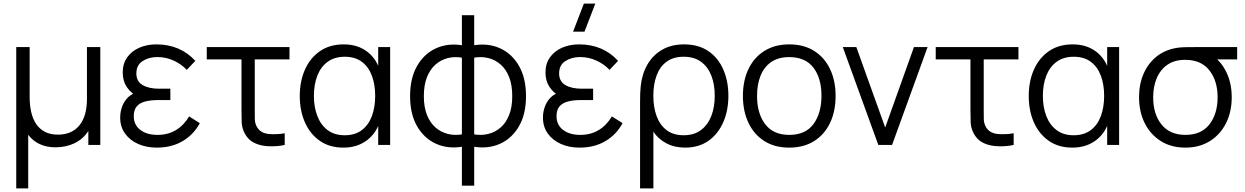

<svg xmlns="http://www.w3.org/2000/svg" viewBox="-20 -800 6874 1060"><path d="M69.7 240V-540H143.7V-264.3Q143.7 -219.8 152.2 -181.9Q160.7 -144 179.5 -115.8Q198.3 -87.7 228.1 -72.2Q257.8 -56.7 300.3 -56.7Q339.2 -56.7 369 -70Q398.8 -83.3 419 -108.6Q439.2 -133.8 449.6 -170.1Q460 -206.3 460 -252V-540H533.7V0H467.7V-76.7Q438 -31.3 390.8 -9Q343.5 13.3 286 13.3Q236.7 13.3 198.7 -4.6Q160.7 -22.5 135.7 -56V240Z M845.5 15Q788.5 15 742.8 -5.2Q697.2 -25.3 670.3 -62.7Q643.5 -100 643.5 -151.3Q643.5 -182.5 654.6 -212.5Q665.7 -242.5 688.4 -264.1Q711.2 -285.7 746.5 -292L742.2 -264.3Q702 -286.3 679.8 -319.8Q657.5 -353.3 657.5 -399.3Q657.5 -448.5 682.2 -483.4Q707 -518.3 749.2 -536.7Q791.5 -555 843.5 -555Q909.7 -555 963.8 -531.8Q1018 -508.5 1058.2 -464L1011.2 -414.3Q982.2 -445.3 939.5 -465.2Q896.8 -485 848.8 -485Q801.5 -485 767.2 -462.8Q732.8 -440.7 732.8 -394.3Q732.8 -350.8 767 -330.6Q801.2 -310.3 857.2 -310.3H920.5V-247.7H856.5Q810.5 -247.7 779.8 -239.2Q749 -230.7 733.8 -211.2Q718.5 -191.7 718.5 -158.7Q718.5 -110.7 754.4 -83Q790.3 -55.3 849.8 -55.3Q906.8 -55.3 950.8 -81.5Q994.7 -107.7 1024.2 -157.3L1083.2 -120Q1048.7 -56.5 988.1 -20.8Q927.5 15 845.5 15Z M1435.8 4.7Q1403 -0.2 1375.8 -15.6Q1348.7 -31 1331.2 -63.3Q1315.7 -92.8 1314.4 -123.5Q1313.2 -154.2 1313.2 -195.7V-472H1121.5V-540H1578.2V-472H1386.5V-198.3Q1386.5 -164 1386.9 -142Q1387.3 -120 1397.5 -100.7Q1408.5 -81.2 1424.9 -72Q1441.3 -62.8 1462.5 -60.3Q1484 -58.5 1507.7 -59.4Q1531.3 -60.3 1551.8 -64.3V0Q1534.2 4.3 1513.5 6.2Q1492.8 8 1472.5 7.6Q1452.2 7.2 1435.8 4.7Z M1875.7 15Q1799.2 15 1745.4 -22.7Q1691.7 -60.3 1663.3 -124.8Q1635 -189.3 1635 -270Q1635 -350.8 1663.4 -415.2Q1691.8 -479.7 1746 -517.3Q1800.2 -555 1877.7 -555Q1956.3 -555 2009.7 -512.9Q2063 -470.8 2081.3 -397.3L2068 -371V-540H2134V0H2068V-170.7L2081.3 -144.3Q2063 -69.8 2008.3 -27.4Q1953.7 15 1875.7 15ZM1883 -53.3Q1939.8 -53.3 1977.2 -81.5Q2014.7 -109.7 2033 -158.8Q2051.3 -208 2051.3 -270.7Q2051.3 -334 2032.8 -382.8Q2014.3 -431.7 1977.1 -459.2Q1939.8 -486.7 1883.7 -486.7Q1827 -486.7 1789 -458.9Q1751 -431.2 1732 -382.3Q1713 -333.5 1713 -270.3Q1713 -209.2 1731.8 -160Q1750.5 -110.8 1788.2 -82.1Q1826 -53.3 1883 -53.3Z M2530 225V10.3Q2451 22.8 2386 -6.9Q2321 -36.7 2282.5 -103.5Q2244 -170.3 2244 -269.3Q2244 -368.3 2282.5 -435.6Q2321 -502.8 2386 -532.8Q2451 -562.8 2530 -550.3V-716H2598V-550.3Q2677 -562.8 2742 -532.8Q2807 -502.8 2845.5 -435.6Q2884 -368.3 2884 -269.3Q2884 -170.3 2845.5 -103.5Q2807 -36.7 2742 -6.9Q2677 22.8 2598 10.3V225ZM2530 -58V-481.7Q2489.5 -488.7 2451.9 -479.2Q2414.3 -469.8 2384.5 -443.8Q2354.7 -417.7 2337.3 -374.2Q2320 -330.8 2320 -269.3Q2320 -207.8 2337.5 -164.6Q2355 -121.3 2385.1 -95.5Q2415.2 -69.7 2452.7 -60.6Q2490.2 -51.5 2530 -58ZM2598 -58Q2637.8 -51.5 2675.3 -60.5Q2712.8 -69.5 2742.9 -95.2Q2773 -120.8 2790.5 -164.2Q2808 -207.5 2808 -269.3Q2808 -331.3 2790.7 -374.8Q2773.3 -418.2 2743.5 -444.2Q2713.7 -470.2 2676.1 -479.4Q2638.5 -488.7 2598 -481.7Z M3206.8 -625H3143.8L3203.5 -780H3266.5ZM3179.5 15Q3122.5 15 3076.8 -5.2Q3031.2 -25.3 3004.3 -62.7Q2977.5 -100 2977.5 -151.3Q2977.5 -182.5 2988.6 -212.5Q2999.7 -242.5 3022.4 -264.1Q3045.2 -285.7 3080.5 -292L3076.2 -264.3Q3036 -286.3 3013.8 -319.8Q2991.5 -353.3 2991.5 -399.3Q2991.5 -448.5 3016.2 -483.4Q3041 -518.3 3083.2 -536.7Q3125.5 -555 3177.5 -555Q3243.7 -555 3297.8 -531.8Q3352 -508.5 3392.2 -464L3345.2 -414.3Q3316.2 -445.3 3273.5 -465.2Q3230.8 -485 3182.8 -485Q3135.5 -485 3101.2 -462.8Q3066.8 -440.7 3066.8 -394.3Q3066.8 -350.8 3101 -330.6Q3135.2 -310.3 3191.2 -310.3H3254.5V-247.7H3190.5Q3144.5 -247.7 3113.8 -239.2Q3083 -230.7 3067.8 -211.2Q3052.5 -191.7 3052.5 -158.7Q3052.5 -110.7 3088.4 -83Q3124.3 -55.3 3183.8 -55.3Q3240.8 -55.3 3284.8 -81.5Q3328.7 -107.7 3358.2 -157.3L3417.2 -120Q3382.7 -56.5 3322.1 -20.8Q3261.5 15 3179.5 15Z M3513.7 240V-237.3Q3513.7 -264.3 3514.5 -286.2Q3515.3 -308.2 3517.3 -324.7Q3524.3 -391.7 3554.3 -443.7Q3584.3 -495.7 3635.4 -525.3Q3686.5 -555 3757 -555Q3836.7 -555 3891.1 -517.6Q3945.5 -480.2 3973.4 -415.8Q4001.3 -351.5 4001.3 -271.3Q4001.3 -189.8 3972.9 -125Q3944.5 -60.2 3891.2 -22.6Q3837.8 15 3762.7 15Q3703.3 15 3657.8 -9.4Q3612.3 -33.8 3587.3 -73.3V240ZM3754.7 -53.3Q3811.3 -53.3 3849.4 -81.6Q3887.5 -109.8 3906.8 -159.1Q3926 -208.3 3926 -271Q3926 -333.7 3907.2 -382.3Q3888.3 -431 3850.4 -458.8Q3812.5 -486.7 3754.7 -486.7Q3697.3 -486.7 3660.2 -459.3Q3623 -432 3605 -383.3Q3587 -334.7 3587 -271.3Q3587 -207.8 3605.2 -158.6Q3623.3 -109.3 3660.5 -81.3Q3697.7 -53.3 3754.7 -53.3Z M4337.2 15Q4256.7 15 4199.5 -21.5Q4142.3 -58 4111.9 -122.4Q4081.5 -186.8 4081.5 -270.7Q4081.5 -355.5 4112.5 -419.6Q4143.5 -483.7 4200.8 -519.3Q4258.2 -555 4337.2 -555Q4418 -555 4475.2 -518.7Q4532.5 -482.3 4562.8 -418.2Q4593.2 -354.2 4593.2 -270.7Q4593.2 -185.7 4562.6 -121.4Q4532 -57.2 4474.6 -21.1Q4417.2 15 4337.2 15ZM4337.2 -55.3Q4427 -55.3 4471.1 -115.2Q4515.2 -175.2 4515.2 -270.7Q4515.2 -368.3 4470.8 -426.5Q4426.3 -484.7 4337.2 -484.7Q4276.7 -484.7 4237.3 -457.3Q4198 -430 4178.8 -381.8Q4159.5 -333.7 4159.5 -270.7Q4159.5 -173.2 4204.6 -114.2Q4249.7 -55.3 4337.2 -55.3Z M4829 0 4633 -540H4707.7L4867 -96L5025.7 -540H5101L4905 0Z M5460.3 4.7Q5427.5 -0.2 5400.3 -15.6Q5373.2 -31 5355.7 -63.3Q5340.2 -92.8 5338.9 -123.5Q5337.7 -154.2 5337.7 -195.7V-472H5146V-540H5602.7V-472H5411V-198.3Q5411 -164 5411.4 -142Q5411.8 -120 5422 -100.7Q5433 -81.2 5449.4 -72Q5465.8 -62.8 5487 -60.3Q5508.5 -58.5 5532.2 -59.4Q5555.8 -60.3 5576.3 -64.3V0Q5558.7 4.3 5538 6.2Q5517.3 8 5497 7.6Q5476.7 7.2 5460.3 4.7Z M5900.2 15Q5823.7 15 5769.9 -22.7Q5716.2 -60.3 5687.8 -124.8Q5659.5 -189.3 5659.5 -270Q5659.5 -350.8 5687.9 -415.2Q5716.3 -479.7 5770.5 -517.3Q5824.7 -555 5902.2 -555Q5980.8 -555 6034.2 -512.9Q6087.5 -470.8 6105.8 -397.3L6092.5 -371V-540H6158.5V0H6092.5V-170.7L6105.8 -144.3Q6087.5 -69.8 6032.8 -27.4Q5978.2 15 5900.2 15ZM5907.5 -53.3Q5964.3 -53.3 6001.8 -81.5Q6039.2 -109.7 6057.5 -158.8Q6075.8 -208 6075.8 -270.7Q6075.8 -334 6057.3 -382.8Q6038.8 -431.7 6001.6 -459.2Q5964.3 -486.7 5908.2 -486.7Q5851.5 -486.7 5813.5 -458.9Q5775.5 -431.2 5756.5 -382.3Q5737.5 -333.5 5737.5 -270.3Q5737.5 -209.2 5756.2 -160Q5775 -110.8 5812.8 -82.1Q5850.5 -53.3 5907.5 -53.3Z M6524.2 15Q6446.3 15 6388.8 -21.1Q6331.3 -57.2 6299.9 -120Q6268.5 -182.8 6268.5 -263Q6268.5 -335 6293.3 -392.3Q6318.2 -449.7 6363.9 -486.8Q6409.7 -523.8 6472.8 -535Q6494.2 -539 6521.3 -539.5Q6548.5 -540 6577.5 -540H6810.2V-472H6648.2L6672.5 -493.3Q6721.5 -461.8 6750.8 -401.1Q6780.2 -340.3 6780.2 -263Q6780.2 -182.7 6748.6 -119.8Q6717 -57 6659.4 -21Q6601.8 15 6524.2 15ZM6524.2 -55.3Q6612 -55.3 6657.1 -113.4Q6702.2 -171.5 6702.2 -263Q6702.2 -353.7 6656.9 -411.5Q6611.7 -469.3 6524.2 -469.7Q6464.7 -470 6425.2 -442.6Q6385.7 -415.2 6366.1 -368.3Q6346.5 -321.5 6346.5 -263Q6346.5 -169.5 6392.8 -112.4Q6439 -55.3 6524.2 -55.3Z"/></svg>

Font: Manrope ExtraLight
Style: Regular
Weight: 200
Designer: Mikhail Sharanda
Foundry: Mikhail Sharanda
Version: Version 4.505